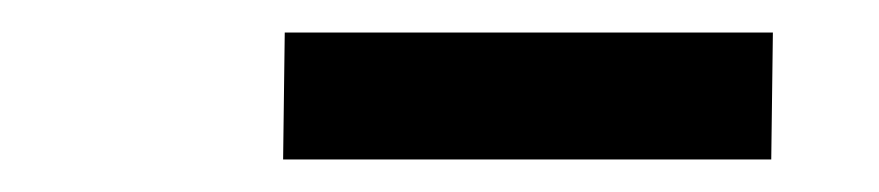

<svg xmlns="http://www.w3.org/2000/svg" viewBox="-20 -729 540 118"><path d="M154 -631 155 -709H455L454 -631Z"/></svg>

Font: Iosevka SS18 Extrabold
Style: Italic
Weight: 800
Italic angle: -9°
Monospace: yes
Designer: Belleve Invis
Foundry: Belleve Invis
Version: Version 25.1.1; ttfautohint (v1.8.4)